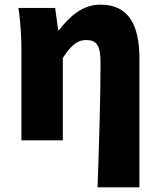

<svg xmlns="http://www.w3.org/2000/svg" viewBox="-20 -603 686 825"><path d="M399 202H579V-352C579 -494 534 -583 412 -583C334 -583 281 -534 233 -473H230L217 -569H59C69 -506 72 -437 72 -392V0H250V-354C283 -405 311 -431 349 -431C396 -431 412 -409 412 -330C412 -203 406 25 399 202Z"/></svg>

Font: Noto Sans CJK TC Black
Style: Regular
Weight: 900
Designer: Ryoko NISHIZUKA 西塚涼子 (kana, bopomofo & ideographs); Paul D. Hunt (Latin, Greek & Cyrillic); Sandoll Communications 산돌커뮤니
Foundry: Adobe
Version: Version 2.004;hotconv 1.0.118;makeotfexe 2.5.65603